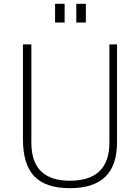

<svg xmlns="http://www.w3.org/2000/svg" viewBox="-20 -974 732 1004"><path d="M345 10Q219 10 159.5 -52Q100 -114 100 -245V-742H144V-228Q144 -29 345 -29Q552 -29 552 -228V-742H592V-230Q592 -109 530.5 -49.5Q469 10 345 10ZM318 -856H268V-954H318ZM429 -856H379V-954H429Z"/></svg>

Font: Morrison Thin
Style: Regular
Weight: 100
Designer: Pablo Impallari, Rodrigo Fuenzalida (Modified by Dan O. Williams)
Version: Version 0.03;June 6, 2019;FontCreator 11.5.0.2425 64-bit; tt